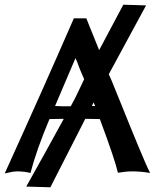

<svg xmlns="http://www.w3.org/2000/svg" viewBox="-24 -731 673 819"><path d="M190.9 67.9 87.9 64.9Q168 -77.6 248 -224.1Q235.4 -223.6 217 -223.6Q198.7 -223.6 187 -223.1Q131.3 -90.8 106 6.8Q79.1 0 48.8 0Q31.2 0 -3.9 8.8Q162.1 -356.4 291 -652.8H344.2Q348.6 -641.6 366.9 -596.4Q385.3 -551.3 398.9 -517.1L502 -710.9L599.1 -708Q522 -565.4 439.9 -414.1Q440.4 -412.6 445.3 -402.6Q450.2 -392.6 452.1 -387.2Q461.4 -364.7 490 -293.9Q518.6 -223.1 530.5 -193.8Q542.5 -164.6 562.5 -116Q582.5 -67.4 595 -39.1Q607.4 -10.7 616.2 6.8Q577.1 0 540 0Q513.2 0 479 5.9Q466.3 -50.3 401.9 -223.1Q362.8 -223.1 339.8 -224.1ZM310.1 -340.8Q317.9 -356 335 -393.1Q333 -398.4 327.1 -411.4Q321.3 -424.3 317.9 -433.1Q314 -441.9 311.5 -449.5Q309.1 -457 306.4 -463.9Q303.7 -470.7 297.9 -482.9Q280.3 -442.4 249 -368.4Q217.8 -294.4 210.9 -278.8Q215.3 -278.8 225.8 -278.3Q236.3 -277.8 241.2 -277.8H277.8Q298.8 -315.4 310.1 -340.8ZM381.8 -278.8Q380.9 -280.8 378.7 -285.9Q376.5 -291 375 -293.9Q374.5 -293.5 372.1 -287.8Q369.6 -282.2 368.2 -278.8H375Z"/></svg>

Font: Linear Smooth
Style: Bold
Weight: 700
Designer: Philipp H. Poll, Flanker
Foundry: Philipp H. Poll, reworked by Flanker
Version: Version 1.061 | FøM Fix